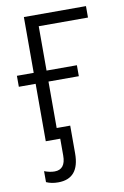

<svg xmlns="http://www.w3.org/2000/svg" viewBox="-82 -581 525 810"><g transform="rotate(-10 180.0 -176.0)"><path d="M101 180Q192 180 192 72V-47H134V-246H264V-293H134V-483H345V-532H79V-293H7V-246H79V0H141V72Q141 132 94 132Q73 132 50 123V170Q72 180 101 180Z"/></g></svg>

Font: Noto Sans UI SemiCondensed Light
Style: Regular
Weight: 300
Width: 4
Designer: Monotype Design Team
Foundry: Monotype Imaging Inc.
Version: Version 1.901